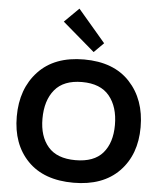

<svg xmlns="http://www.w3.org/2000/svg" viewBox="-71 -1218 1085 1288"><g transform="rotate(5 472.0 -573.5)"><path d="M716 -400Q716 -522 656 -595Q596 -668 472 -668Q348 -668 288 -595.5Q228 -523 228 -400Q228 -281 288 -211.5Q348 -142 472 -142Q597 -142 656.5 -211Q716 -280 716 -400ZM889 -400Q889 -215 779.5 -102.5Q670 10 472 10Q272 10 163.5 -102Q55 -214 55 -400Q55 -587 164 -703.5Q273 -820 472 -820Q672 -820 780.5 -703.5Q889 -587 889 -400ZM411 -1157 596 -940 531 -875 314 -1061Z"/></g></svg>

Font: Sinkin Sans 700 Bold
Style: Bold
Weight: 700
Designer: Keith Bates
Foundry: K-Type
Version: Sinkin Sans (version 1.0)  by Keith Bates   •   © 2014   www